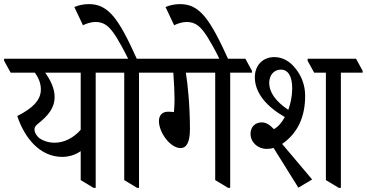

<svg xmlns="http://www.w3.org/2000/svg" viewBox="-57 -909 1786 935"><path d="M246 -145C280 -145 312 -156 336 -173V-32L399 6H409V-555H515V-564L483 -623H-37V-613L-5 -555H113C130 -531 142 -505 142 -473C142 -421 101 -381 27 -344C63 -236 138 -145 246 -145ZM136 -235C121 -247 111 -263 111 -279C111 -288 115 -295 124 -303C179 -347 209 -383 209 -438C209 -476 190 -518 163 -555H336V-277C302 -238 256 -214 209 -214C180 -214 154 -223 136 -235Z M611 6H620V-555H727V-564L695 -623H609C522 -816 472 -889 376 -889C349 -889 324 -883 305 -875L347 -786C365 -795 388 -802 408 -802C452 -802 477 -780 511 -726C528 -697 543 -672 567 -623H441V-613L473 -555H548V-32Z M822 -188C852 -188 868 -217 868 -281C868 -394 857 -502 848 -555H991V-32L1054 6H1064V-555H1170V-564L1138 -623H653V-613L685 -555H787C791 -499 793 -460 793 -426C793 -410 792 -380 790 -363C783 -364 773 -365 762 -365C733 -365 717 -348 717 -319C717 -264 772 -188 822 -188Z M1015 -615H1057C966 -816 916 -889 820 -889C793 -889 768 -883 749 -875L791 -786C809 -795 832 -802 852 -802C896 -802 921 -780 955 -726C973 -696 989 -669 1015 -615Z M1396 5 1463 -35 1317 -208C1395 -262 1429 -343 1429 -442C1429 -493 1412 -540 1380 -578C1355 -610 1319 -631 1279 -631C1222 -631 1184 -590 1184 -533C1184 -456 1241 -390 1330 -339C1316 -313 1297 -291 1277 -280C1256 -302 1239 -313 1217 -313C1188 -313 1163 -293 1163 -257C1163 -216 1199 -184 1241 -184C1254 -184 1265 -185 1275 -189ZM1593 6H1603V-555H1709V-564L1677 -623H1441V-613L1473 -555H1530V-32ZM1254 -505C1254 -543 1277 -570 1311 -570C1345 -570 1366 -539 1366 -479C1366 -444 1359 -407 1347 -374C1284 -416 1254 -461 1254 -505Z"/></svg>

Font: Noto Serif Devanagari Condensed
Style: Regular
Weight: 400
Width: 3
Designer: Universal Thirst, Indian Type Foundry and the Monotype Design Team
Foundry: Monotype Imaging Inc.
Version: Version 2.004